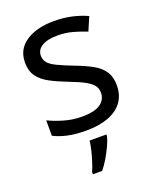

<svg xmlns="http://www.w3.org/2000/svg" viewBox="-142 -630 764 936"><g transform="rotate(-20 239.5 -162.5)"><path d="M434 -148Q434 -96 408 -61Q382 -26 334 -8Q286 10 220 10Q164 10 123.5 1Q83 -8 52 -24V-104Q84 -88 129.5 -74.5Q175 -61 222 -61Q289 -61 319 -82.5Q349 -104 349 -140Q349 -160 338 -176Q327 -192 298.5 -208Q270 -224 217 -244Q165 -264 128 -284Q91 -304 71 -332Q51 -360 51 -404Q51 -472 106.5 -509Q162 -546 252 -546Q301 -546 343.5 -536.5Q386 -527 423 -510L393 -440Q359 -454 322 -464Q285 -474 246 -474Q192 -474 163.5 -456.5Q135 -439 135 -409Q135 -387 148 -371.5Q161 -356 191.5 -341.5Q222 -327 273 -307Q324 -288 360 -268Q396 -248 415 -219.5Q434 -191 434 -148ZM304 70Q300 88 287.5 115.5Q275 143 258.5 171Q242 199 224 221H176V209Q184 192 192.5 165.5Q201 139 208 110.5Q215 82 217 61H304Z"/></g></svg>

Font: Noto Sans Myanmar
Style: Regular
Weight: 400
Designer: Monotype Design Team
Foundry: Monotype Imaging Inc.
Version: Version 2.107